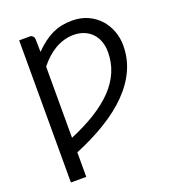

<svg xmlns="http://www.w3.org/2000/svg" viewBox="-158 -843 1017 1133"><g transform="rotate(-20 351.0 -276.0)"><path d="M188 -73.5Q278.5 -111.5 348 -154.8Q417.5 -198 464.8 -247.5Q512 -297 536.2 -354Q560.5 -411 560.5 -477Q560.5 -514.5 549.2 -544.8Q538 -575 517.5 -596.2Q497 -617.5 468 -629.2Q439 -641 403.5 -641Q371 -641 341.5 -632.2Q312 -623.5 285.2 -607.8Q258.5 -592 234 -569.8Q209.5 -547.5 188 -520.5ZM186.5 -613.5Q215.5 -643 243.8 -664Q272 -685 300.8 -698.2Q329.5 -711.5 359.8 -717.5Q390 -723.5 423 -723.5Q478.5 -723.5 522.2 -703.5Q566 -683.5 596.2 -650Q626.5 -616.5 642.5 -573Q658.5 -529.5 658.5 -483Q658.5 -401 625.5 -329.2Q592.5 -257.5 531.2 -195.2Q470 -133 383 -79.8Q296 -26.5 188 18V172H91.5V-720.5H161Q169.5 -720.5 177 -712.8Q184.5 -705 185 -693Z"/></g></svg>

Font: Lato-Regular
Style: Regular
Weight: 400
Designer: Lukasz Dziedzic with Adam Twardoch and Botio Nikoltchev
Foundry: tyPoland Lukasz Dziedzic
Version: Version 2.015; 2015-08-06; http://www.latofonts.com/